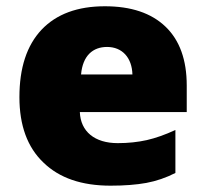

<svg xmlns="http://www.w3.org/2000/svg" viewBox="-20 -583 658 613"><path d="M333 9.8C377.4 9.8 415.5 6.8 447.3 1C479 -4.9 510.3 -15.6 540 -30.8V-168C507.3 -152.8 476.6 -142.1 448.7 -135.7C420.4 -129.4 389.6 -126 356 -126C282.2 -126 237.3 -163.1 234.9 -225.1H576.2V-310.1C576.2 -391.6 553.7 -454.6 508.3 -498C462.9 -541.5 398.4 -563 314.9 -563C227.5 -563 160.2 -538.1 112.8 -488.3C65.4 -438 42 -366.2 42 -272.9C42 -182.6 67.4 -112.8 118.7 -64C169.4 -14.6 240.7 9.8 333 9.8ZM321.8 -433.1C370.6 -433.1 401.4 -398.4 402.8 -345.2H238.8C244.1 -405.8 276.9 -433.1 321.8 -433.1Z"/></svg>

Font: Sahel Black
Style: Bold
Weight: 900
Foundry: Saber Rastikerdar (saber.rastikerdar@gmail.com)
Version: Version 3.4.0